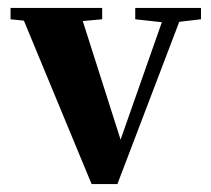

<svg xmlns="http://www.w3.org/2000/svg" viewBox="-20 -448 527 479"><path d="M208.5 11.2 39.6 -396.5 6.3 -399.9V-428.2H234.9V-399.9L186.5 -395.5L280.8 -99.6L383.8 -392.6L317.4 -399.9V-428.2H481.4V-399.9L427.2 -393.6L272.9 11.2Z"/></svg>

Font: Elstob 14pt
Style: Bold
Weight: 700
Designer: Peter S. Baker
Version: Version 1.015